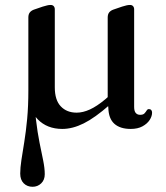

<svg xmlns="http://www.w3.org/2000/svg" viewBox="-20 -496 653 755"><path d="M91.5 -140.5H115.5Q115.5 -76 121.5 -25.2Q127.5 25.5 135.5 65Q143.5 104.5 149.8 135Q156 165.5 156 189Q156 211.5 142 225Q128 238.5 108 238.5Q87 238.5 73.2 224.8Q59.5 211 59.5 186.5Q59.5 164 64.2 133Q69 102 75.5 62Q82 22 86.8 -28.5Q91.5 -79 91.5 -140.5ZM416.5 -125.5 436 -105.5 411 -83.5Q353 -32.5 309.2 -10.8Q265.5 11 225 11Q165 11 128.2 -27Q91.5 -65 91.5 -132.5V-427.5Q91.5 -439.5 97 -446.8Q102.5 -454 113 -458L148 -470Q159 -473 165.5 -474.8Q172 -476.5 179 -476.5Q187 -476.5 191.2 -471.8Q195.5 -467 195.5 -459.5V-152.5Q195.5 -102.5 219 -77.8Q242.5 -53 281.5 -53Q306 -53 333.5 -65.5Q361 -78 394.5 -106ZM494 11Q452.5 11 429.8 -9.2Q407 -29.5 406 -72L403.5 -92.5V-427Q403.5 -439.5 409 -446.8Q414.5 -454 425 -458L460 -470Q470.5 -473 477.2 -474.8Q484 -476.5 491.5 -476.5Q499 -476.5 503.2 -471.8Q507.5 -467 507.5 -459.5V-75.5Q507.5 -59 513.8 -51.8Q520 -44.5 531 -44.5Q543 -44.5 548.2 -50.2Q553.5 -56 556.8 -61.5Q560 -67 565.5 -67Q571.5 -67 574.8 -63.2Q578 -59.5 578 -53Q578 -39 568.5 -24.2Q559 -9.5 540.2 0.8Q521.5 11 494 11Z"/></svg>

Font: Fraunces 10pt
Style: Regular
Weight: 400
Version: Version 1.000;[b76b70a41]